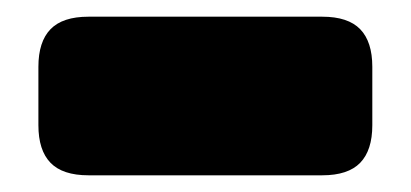

<svg xmlns="http://www.w3.org/2000/svg" viewBox="-20 -465 492 230"><path d="M86 -445Q55 -445 40.5 -430Q26 -415 26 -385V-315Q26 -285 40.5 -270Q55 -255 86 -255H366Q397 -255 411.5 -270Q426 -285 426 -315V-385Q426 -415 411.5 -430Q397 -445 366 -445Z"/></svg>

Font: Bolota
Style: Bold
Weight: 240
Designer: Gabriel Pang
Version: Version 1.000